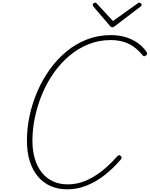

<svg xmlns="http://www.w3.org/2000/svg" viewBox="-20 -1392 1118 1433"><path d="M482 21Q413 21 357.5 -3.5Q302 -28 262.5 -75Q223 -122 202 -189.5Q181 -257 181 -343Q181 -435 201 -528.5Q221 -622 259 -710Q297 -798 352 -874.5Q407 -951 477 -1008.5Q547 -1066 630 -1098Q713 -1130 809 -1130Q866 -1130 916.5 -1115Q967 -1100 1007 -1072Q1047 -1044 1074 -1004Q1080 -994 1077.5 -987Q1075 -980 1064 -975Q1056 -970 1051 -973.5Q1046 -977 1036 -989Q1007 -1023 972.5 -1046.5Q938 -1070 896 -1081.5Q854 -1093 806 -1093Q719 -1093 641 -1062Q563 -1031 497.5 -975.5Q432 -920 381 -847.5Q330 -775 295 -691Q260 -607 241 -518Q222 -429 222 -342Q222 -266 240.5 -205.5Q259 -145 293.5 -102.5Q328 -60 376.5 -38Q425 -16 485 -16Q537 -16 585.5 -31Q634 -46 681 -74.5Q728 -103 771 -141Q814 -179 855 -225Q863 -233 868.5 -234Q874 -235 882 -227Q888 -222 888 -215.5Q888 -209 880 -200Q822 -132 757.5 -82.5Q693 -33 624 -6Q555 21 482 21ZM1020 -1372Q1026 -1372 1031.5 -1367Q1037 -1362 1037 -1357Q1037 -1353 1035.5 -1350Q1034 -1347 1029 -1343L836 -1196Q829 -1192 825.5 -1190Q822 -1188 818 -1188Q814 -1188 810.5 -1190Q807 -1192 803 -1196L677 -1343Q676 -1346 674 -1349.5Q672 -1353 672 -1356Q672 -1364 678 -1368Q684 -1372 689 -1372Q695 -1372 697.5 -1370Q700 -1368 703 -1365L823 -1235L1002 -1363Q1010 -1369 1012.5 -1370.5Q1015 -1372 1020 -1372Z"/></svg>

Font: Playwrite CU Thin
Style: Regular
Weight: 250
Designer: Veronika Burian, José Scaglione
Foundry: TypeTogether
Version: Version 1.002